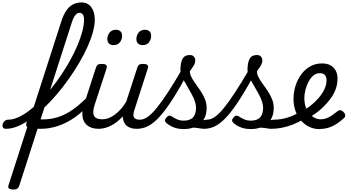

<svg xmlns="http://www.w3.org/2000/svg" viewBox="-184 -1039 2850 1574"><path d="M-77 515Q-93 515 -107 508Q-121 501 -115 482L320 -868Q338 -922 361.5 -955Q385 -988 415.5 -1003.5Q446 -1019 483 -1019Q535 -1019 564 -980.5Q593 -942 593 -877Q593 -832 577.5 -775.5Q562 -719 533.5 -655.5Q505 -592 466 -525.5Q427 -459 380.5 -393Q334 -327 282.5 -266.5Q231 -206 177 -154.5Q123 -103 69 -64.5Q15 -26 -37 -4.5Q-89 17 -135 17Q-154 17 -160 5.5Q-166 -6 -162.5 -20.5Q-159 -35 -146.5 -46.5Q-134 -58 -116 -58Q-78 -58 -34.5 -77.5Q9 -97 55 -132Q101 -167 147 -213.5Q193 -260 237.5 -315.5Q282 -371 322 -431Q362 -491 395 -551.5Q428 -612 452.5 -670.5Q477 -729 491 -782Q505 -835 505 -877Q505 -904 495.5 -919Q486 -934 467 -934Q457 -934 446 -926.5Q435 -919 425 -903Q415 -887 406 -859L-28 489Q-33 502 -43.5 508.5Q-54 515 -77 515ZM153 17Q118 17 87 13.5Q56 10 45 6Q33 1 31 -11.5Q29 -24 35 -38Q41 -52 52.5 -60.5Q64 -69 79 -65Q88 -64 110 -62Q132 -60 164 -60Q183 -60 190.5 -48.5Q198 -37 196 -21.5Q194 -6 183 5.5Q172 17 153 17Z M152 17Q137 17 130.5 5.5Q124 -6 126 -21.5Q128 -37 137.5 -48.5Q147 -60 164 -60Q234 -60 294.5 -80Q355 -100 412 -140Q469 -180 529 -240Q535 -247 546 -240.5Q557 -234 564 -223Q571 -212 565 -205Q501 -127 431 -78Q361 -29 290 -6Q219 17 152 17Z M626 17Q570 17 536 -7.5Q502 -32 493.5 -76.5Q485 -121 504 -180L602 -483Q609 -503 618.5 -509Q628 -515 647 -515Q679 -515 687 -505.5Q695 -496 689 -476L592 -180Q579 -138 581 -111.5Q583 -85 602 -73Q621 -61 657 -61Q681 -61 707 -71Q733 -81 758.5 -100Q784 -119 808 -146Q832 -173 851 -206L941 -483Q948 -503 957.5 -509Q967 -515 986 -515Q1017 -515 1025.5 -505.5Q1034 -496 1027 -476L919 -141Q903 -94 914.5 -76Q926 -58 961 -58Q975 -58 981 -46.5Q987 -35 984 -20.5Q981 -6 969 5.5Q957 17 936 17Q911 17 891 11Q871 5 856.5 -6.5Q842 -18 834 -34.5Q826 -51 823 -73L822 -85Q801 -61 777 -42Q753 -23 728 -10Q703 3 677 10Q651 17 626 17Z M939 17Q920 17 914.5 5.5Q909 -6 914 -20.5Q919 -35 932 -46.5Q945 -58 964 -58Q993 -58 1025.5 -80Q1058 -102 1099.5 -152.5Q1141 -203 1195 -286Q1249 -369 1320 -491Q1328 -504 1342.5 -502Q1357 -500 1367 -490Q1377 -480 1370 -466Q1297 -330 1238.5 -237.5Q1180 -145 1130.5 -89Q1081 -33 1035 -8Q989 17 939 17Z M744 -669Q724 -669 710 -682Q696 -695 696 -720Q696 -747 713.5 -771Q731 -795 768 -795Q789 -795 803 -782.5Q817 -770 817 -744Q817 -717 799.5 -693Q782 -669 744 -669ZM983 -669Q962 -669 948 -682Q934 -695 934 -720Q934 -747 951.5 -771Q969 -795 1006 -795Q1027 -795 1041 -782.5Q1055 -770 1055 -744Q1055 -717 1038 -693Q1021 -669 983 -669Z M1492 17Q1474 17 1452.5 13Q1431 9 1404.5 7.5Q1378 6 1342 12L1381 -20Q1407 -31 1432.5 -39.5Q1458 -48 1480 -53Q1502 -58 1517 -58Q1526 -58 1528 -46.5Q1530 -35 1526 -20.5Q1522 -6 1513 5.5Q1504 17 1492 17ZM1322 19Q1272 19 1235 3Q1198 -13 1178 -33Q1169 -41 1168.5 -51.5Q1168 -62 1182 -78Q1193 -90 1203.5 -91Q1214 -92 1227 -83Q1241 -73 1266 -61.5Q1291 -50 1322 -50Q1375 -50 1399 -77.5Q1423 -105 1423 -155Q1423 -180 1414 -207Q1405 -234 1390 -262Q1375 -290 1359 -317.5Q1343 -345 1328 -371.5Q1313 -398 1304 -421Q1295 -444 1295 -463Q1295 -524 1312 -556Q1329 -588 1372 -588Q1395 -588 1406 -574Q1417 -560 1417 -543Q1417 -526 1407.5 -507.5Q1398 -489 1372 -455Q1372 -435 1382 -413.5Q1392 -392 1407.5 -369Q1423 -346 1441 -321.5Q1459 -297 1474.5 -270.5Q1490 -244 1500 -215.5Q1510 -187 1510 -155Q1510 -70 1457.5 -25.5Q1405 19 1322 19Z M1490 17Q1471 17 1465.5 5.5Q1460 -6 1465 -20.5Q1470 -35 1483 -46.5Q1496 -58 1515 -58Q1544 -58 1576.5 -80Q1609 -102 1650.5 -152.5Q1692 -203 1746 -286Q1800 -369 1871 -491Q1879 -504 1893.5 -502Q1908 -500 1918 -490Q1928 -480 1921 -466Q1848 -330 1789.5 -237.5Q1731 -145 1681.5 -89Q1632 -33 1586 -8Q1540 17 1490 17Z M2042 17Q2024 17 2002.5 13Q1981 9 1954.5 7.5Q1928 6 1892 12L1931 -20Q1957 -31 1982.5 -39.5Q2008 -48 2030 -53Q2052 -58 2067 -58Q2076 -58 2078 -46.5Q2080 -35 2076 -20.5Q2072 -6 2063 5.5Q2054 17 2042 17ZM1872 19Q1822 19 1785 3Q1748 -13 1728 -33Q1719 -41 1718.5 -51.5Q1718 -62 1732 -78Q1743 -90 1753.5 -91Q1764 -92 1777 -83Q1791 -73 1816 -61.5Q1841 -50 1872 -50Q1925 -50 1949 -77.5Q1973 -105 1973 -155Q1973 -180 1964 -207Q1955 -234 1940 -262Q1925 -290 1909 -317.5Q1893 -345 1878 -371.5Q1863 -398 1854 -421Q1845 -444 1845 -463Q1845 -524 1862 -556Q1879 -588 1922 -588Q1945 -588 1956 -574Q1967 -560 1967 -543Q1967 -526 1957.5 -507.5Q1948 -489 1922 -455Q1922 -435 1932 -413.5Q1942 -392 1957.5 -369Q1973 -346 1991 -321.5Q2009 -297 2024.5 -270.5Q2040 -244 2050 -215.5Q2060 -187 2060 -155Q2060 -70 2007.5 -25.5Q1955 19 1872 19Z M2040 17Q2021 17 2015.5 5.5Q2010 -6 2015 -20.5Q2020 -35 2033 -46.5Q2046 -58 2065 -58Q2115 -58 2169.5 -74Q2224 -90 2273 -121Q2284 -128 2294 -122.5Q2304 -117 2310 -105Q2316 -93 2316 -81Q2316 -69 2307 -63Q2261 -35 2214 -17Q2167 1 2123 9Q2079 17 2040 17Z M2276 -116Q2320 -140 2358.5 -170Q2397 -200 2426 -233Q2444 -254 2459.5 -278Q2475 -302 2484 -328Q2493 -354 2493 -379Q2493 -409 2480 -424Q2467 -439 2438 -439Q2407 -439 2383.5 -418.5Q2360 -398 2344 -366.5Q2328 -335 2319.5 -300Q2311 -265 2311 -235Q2311 -195 2322 -163Q2333 -131 2352.5 -108Q2372 -85 2396 -73Q2420 -61 2446 -61Q2470 -61 2492.5 -69.5Q2515 -78 2537 -93Q2559 -108 2580 -125Q2594 -137 2606.5 -135.5Q2619 -134 2630 -123Q2644 -110 2646 -96Q2648 -82 2635 -70Q2603 -40 2570 -20Q2537 0 2502.5 9.5Q2468 19 2431 19Q2397 19 2365.5 7Q2334 -5 2308 -27Q2282 -49 2262.5 -79.5Q2243 -110 2232.5 -148Q2222 -186 2222 -230Q2222 -269 2231.5 -309.5Q2241 -350 2260 -387.5Q2279 -425 2307 -454.5Q2335 -484 2372.5 -501.5Q2410 -519 2456 -519Q2499 -519 2527 -502.5Q2555 -486 2569 -458.5Q2583 -431 2583 -396Q2583 -356 2571.5 -319Q2560 -282 2539 -249.5Q2518 -217 2491 -188Q2455 -148 2409.5 -114Q2364 -80 2313 -54Z"/></svg>

Font: Playwrite RO
Style: Regular
Weight: 400
Designer: Veronika Burian, José Scaglione
Foundry: TypeTogether
Version: Version 1.002